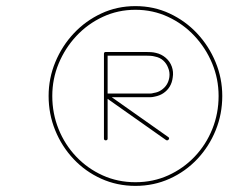

<svg xmlns="http://www.w3.org/2000/svg" viewBox="-20 -602 781 628"><path d="M320 -426Q320 -432 326 -432Q332 -432 332 -426Q332 -357 332 -287.5Q332 -218 332 -149Q332 -149 332 -149Q332 -149 332 -149Q332 -143 326 -143Q320 -143 320 -149Q320 -218 320 -287.5Q320 -357 320 -426Q320 -426 320 -426Q320 -426 320 -426ZM326 -420Q320 -420 320 -426Q320 -432 326 -432Q359 -432 391.5 -432Q424 -432 456 -432Q465 -432 473.5 -431.5Q482 -431 490 -429Q508 -425 522 -413Q536 -401 542 -384Q548 -367 545 -349Q541 -315 514 -297Q502 -289 486 -286Q478 -284 470.5 -284Q463 -284 456 -284Q424 -284 391.5 -284Q359 -284 327 -284Q323 -284 325 -290Q327 -297 330 -295Q380 -260 430 -224.5Q480 -189 530 -154Q535 -151 532 -146Q528 -141 523 -144Q473 -179 423 -214.5Q373 -250 323 -285Q320 -287 321 -292Q323 -296 327 -296Q359 -296 391.5 -296Q424 -296 456 -296Q463 -296 470 -296Q477 -296 483 -298Q497 -300 507 -307Q530 -322 534 -350Q536 -366 530 -380Q525 -394 514 -404Q503 -414 487 -417Q480 -419 472 -419.5Q464 -420 456 -420Q424 -420 391.5 -420Q359 -420 326 -420Q326 -420 326 -420Q326 -420 326 -420ZM695 -288Q695 -344 674 -394.5Q653 -445 616 -484.5Q579 -524 529.5 -547Q480 -570 423 -570Q366 -570 316.5 -547Q267 -524 230 -484.5Q193 -445 172 -394.5Q151 -344 151 -288Q151 -231 171.5 -180Q192 -129 229 -90Q266 -51 315.5 -28.5Q365 -6 423 -6Q481 -6 530.5 -28.5Q580 -51 617 -90Q654 -129 674.5 -180Q695 -231 695 -288ZM139 -288Q139 -346 161 -399Q183 -452 221.5 -493Q260 -534 311.5 -558Q363 -582 423 -582Q483 -582 534.5 -558Q586 -534 624.5 -493Q663 -452 685 -399Q707 -346 707 -288Q707 -229 685.5 -176Q664 -123 625.5 -82Q587 -41 535 -17.5Q483 6 423 6Q363 6 311 -17.5Q259 -41 220.5 -82Q182 -123 160.5 -176Q139 -229 139 -288Z"/></svg>

Font: FRB American Cursive Guidelines Arrows Thin
Style: Italic
Weight: 100
Italic angle: -25°
Version: Version 2.0;Modular Font Editor K font №1